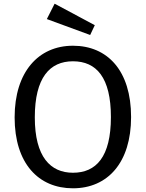

<svg xmlns="http://www.w3.org/2000/svg" viewBox="-20 -1004 787 1037"><path d="M275 -984 233 -901 467 -815 492 -868ZM374 -757C188 -757 59 -616 59 -370C59 -121 188 13 374 13C561 13 688 -125 688 -372C688 -622 561 -757 374 -757ZM374 -673C501 -673 579 -585 579 -372C579 -156 499 -71 374 -71C253 -71 168 -156 168 -370C168 -585 249 -673 374 -673Z"/></svg>

Font: Glow Sans SC Normal Medium
Style: Regular
Weight: 600
Designer: Ryoko NISHIZUKA (kana, bopomofo & ideographs); Paul D. Hunt (Latin, Greek & Cyrillic); Sandoll Communications, Soo-young
Version: Version 0.93